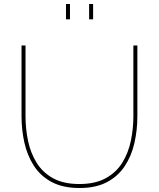

<svg xmlns="http://www.w3.org/2000/svg" viewBox="-20 -938 796 963"><path d="M379 5Q295 5 238.5 -25.5Q182 -56 149 -108Q116 -160 102 -224Q88 -288 88 -355V-710H108V-355Q108 -291 121 -230Q134 -169 164.5 -120.5Q195 -72 247 -43.5Q299 -15 378 -15Q458 -15 511 -44.5Q564 -74 594 -123Q624 -172 636.5 -232.5Q649 -293 649 -355V-710H669V-355Q669 -285 654 -220Q639 -155 605.5 -104.5Q572 -54 516.5 -24.5Q461 5 379 5ZM311 -841V-918H331V-841ZM427 -841V-918H447V-841Z"/></svg>

Font: Raleway Thin Thin
Style: Regular
Weight: 250
Version: Version 4.026